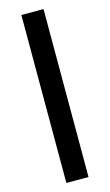

<svg xmlns="http://www.w3.org/2000/svg" viewBox="-141 -789 594 1038"><g transform="rotate(-15 156.0 -270.0)"><path d="M94 200V-740H218V200Z"/></g></svg>

Font: Oxanium ExtraLight
Style: Bold
Weight: 700
Version: Version 2.000